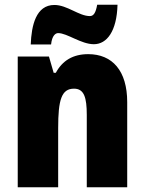

<svg xmlns="http://www.w3.org/2000/svg" viewBox="-20 -792 611 812"><path d="M110 -604H196C200 -642 215 -652 226 -652C264 -652 323 -605 377 -605C432 -605 474 -660 477 -772H391C385 -738 376 -724 360 -724C314 -724 264 -771 210 -771C132 -771 113 -684 110 -604ZM353 -563C289 -563 244 -536 216 -484H207L187 -553H55V0H226V-250C226 -370 240 -417 293 -417C336 -417 347 -379 347 -306V0H518V-360C518 -493 455 -563 353 -563Z"/></svg>

Font: Noto Sans Condensed Black
Style: Regular
Weight: 900
Width: 3
Designer: Monotype Design Team
Foundry: Monotype Imaging Inc.
Version: Version 2.013